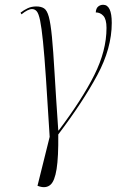

<svg xmlns="http://www.w3.org/2000/svg" viewBox="-20 -566 495 804"><path d="M146 215 137 212 188 7Q179 -140 172.5 -237Q166 -334 160 -392.5Q154 -451 148 -480Q142 -509 134 -518.5Q126 -528 114 -528Q97 -528 70 -506L66 -513Q80 -524 96 -531.5Q112 -539 132 -539Q152 -539 164.5 -531Q177 -523 184.5 -495.5Q192 -468 197.5 -411.5Q203 -355 208.5 -260Q214 -165 224 -20H226Q324 -150 375 -252Q426 -354 426 -449Q426 -485 413 -499.5Q400 -514 381 -514Q382 -531 391 -538.5Q400 -546 412 -546Q448 -546 448 -470Q448 -364 387.5 -251.5Q327 -139 224 -3Q225 92 217 142Q209 192 191.5 207.5Q174 223 146 215Z"/></svg>

Font: Noto Serif Display Condensed ExtraLight
Style: Italic
Weight: 200
Width: 3
Italic angle: -12°
Designer: Monotype Design Team
Foundry: Monotype Imaging Inc.
Version: Version 2.009